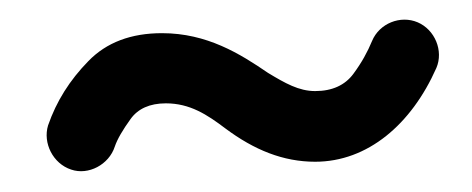

<svg xmlns="http://www.w3.org/2000/svg" viewBox="-20 -698 470 191"><path d="M50.8 -529.3C67.9 -523.4 88.4 -534.2 94.2 -552.2C96.7 -559.6 102.1 -568.8 109.9 -579.6C117.2 -589.8 128.9 -595.2 145 -595.2C168.9 -595.2 186 -584 204.1 -570.3C232.9 -548.8 261.7 -537.1 293.5 -537.1C345.7 -537.1 389.2 -574.2 414.1 -630.4C421.4 -647.5 412.6 -668.5 395.5 -675.8C378.4 -683.1 357.4 -674.8 350.1 -657.2C345.7 -646.5 339.8 -635.7 331.5 -624.5C323.2 -613.3 310.5 -607.4 293.5 -607.4C277.3 -607.4 263.7 -615.2 246.6 -625.5C218.8 -644.5 186 -665 141.1 -665C110.4 -665 85.9 -655.8 67.9 -637.2C49.3 -618.2 36.1 -597.2 27.8 -573.2C22.5 -555.7 32.7 -535.2 50.8 -529.3Z"/></svg>

Font: Mikhak Medium
Style: Regular
Weight: 500
Designer: Amin Abedi
Version: Version 3.2